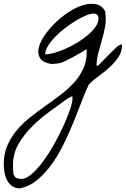

<svg xmlns="http://www.w3.org/2000/svg" viewBox="-192 -363 675 1031"><path d="M-171.9 518.6Q-171.9 462.9 -152.8 418.9Q-133.8 375 -102.5 337.4Q-71.3 299.8 -31.2 268.1Q8.8 236.3 50.8 206.5Q92.8 176.8 132.8 146.5Q172.9 116.2 204.1 82Q235.4 47.9 254.4 7.8Q273.4 -32.2 273.4 -81.1Q273.4 -83 273.4 -90.3Q273.4 -97.7 272.5 -99.6Q265.6 -93.8 246.1 -82.5Q226.6 -71.3 204.6 -59.1Q182.6 -46.9 162.1 -37.1Q141.6 -27.3 132.8 -24.4Q131.8 -24.4 125.5 -23.4Q119.1 -22.5 110.8 -21.5Q102.5 -20.5 94.7 -20Q86.9 -19.5 82 -19.5Q38.1 -27.3 23.4 -50.3Q8.8 -73.2 15.6 -104.5Q22.5 -135.7 46.4 -171.4Q70.3 -207 104 -239.7Q137.7 -272.5 177.2 -298.3Q216.8 -324.2 254.4 -335.4Q292 -346.7 323.7 -340.3Q355.5 -334 373 -301.8Q378.9 -260.7 373 -225.1Q367.2 -189.5 357.4 -155.3Q347.7 -121.1 337.9 -86.4Q328.1 -51.8 326.2 -10.7H335Q340.8 -16.6 355 -31.2Q369.1 -45.9 385.3 -62Q401.4 -78.1 416 -92.3Q430.7 -106.4 436.5 -112.3Q439.5 -115.2 448.7 -120.1Q458 -125 461.9 -125V-122.1V-120.1Q461.9 -119.1 462.9 -119.1Q462.9 -84 442.9 -54.7Q422.9 -25.4 394.5 0Q366.2 25.4 335.9 47.4Q305.7 69.3 285.2 89.8Q268.6 124 249 175.3Q229.5 226.6 206.1 284.7Q182.6 342.8 153.8 402.8Q125 462.9 89.4 513.7Q53.7 564.5 10.7 601.1Q-32.2 637.7 -85 648.4Q-110.4 648.4 -127.4 635.7Q-144.5 623 -154.3 604Q-164.1 585 -168 562Q-171.9 539.1 -171.9 518.6ZM-120.1 571.3Q-112.3 589.8 -101.6 593.8Q-90.8 597.7 -77.1 597.7Q-51.8 597.7 -21.5 571.3Q8.8 544.9 39.6 503.4Q70.3 461.9 98.6 411.1Q127 360.4 148.9 312.5Q170.9 264.6 184.1 225.1Q197.3 185.5 197.3 166Q197.3 164.1 196.8 159.7Q196.3 155.3 196.3 153.3Q193.4 155.3 183.1 159.7Q172.9 164.1 170.9 166Q129.9 196.3 78.6 232.9Q27.3 269.5 -17.1 313.5Q-61.5 357.4 -91.8 408.7Q-122.1 460 -122.1 519.5Q-122.1 522.5 -122.1 530.3Q-122.1 538.1 -121.6 545.9Q-121.1 553.7 -120.6 561Q-120.1 568.4 -120.1 571.3ZM310.5 -290Q294.9 -290 269.5 -279.8Q244.1 -269.5 215.3 -252Q186.5 -234.4 157.2 -211.9Q127.9 -189.5 104 -165Q80.1 -140.6 65.4 -116.2Q50.8 -91.8 50.8 -71.3Q71.3 -71.3 100.6 -79.6Q129.9 -87.9 161.6 -102.1Q193.4 -116.2 224.6 -135.3Q255.9 -154.3 280.8 -175.8Q305.7 -197.3 321.3 -219.7Q336.9 -242.2 336.9 -263.7Q336.9 -290 310.5 -290Z"/></svg>

Font: La Belle Aurore
Style: Regular
Weight: 400
Version: Version 1.001 2001